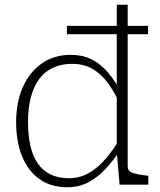

<svg xmlns="http://www.w3.org/2000/svg" viewBox="-20 -778 675 809"><path d="M279 -547Q327 -547 365.5 -528Q404 -509 435.5 -472Q467 -435 493 -383L478 -355Q456 -401 428.5 -436Q401 -471 365.5 -490Q330 -509 284 -509Q239 -509 204 -493Q169 -477 145.5 -445.5Q122 -414 110 -368Q98 -322 98 -264Q98 -208 108 -164Q118 -120 139 -89.5Q160 -59 193 -43Q226 -27 271 -27Q304 -27 332.5 -38.5Q361 -50 387 -71.5Q413 -93 436.5 -122.5Q460 -152 483 -189L495 -158Q461 -105 425.5 -67Q390 -29 350.5 -9Q311 11 264 11Q194 11 146 -23.5Q98 -58 73 -119.5Q48 -181 48 -264Q48 -348 76.5 -411.5Q105 -475 156.5 -511Q208 -547 279 -547ZM472 -758H518V-78Q518 -56 540.5 -49Q563 -42 600 -38L605 -37V0H484L472 -137V-143ZM604 -669V-634H262V-669Z"/></svg>

Font: Roboto Serif 20pt Thin
Style: Regular
Weight: 250
Version: Version 1.008